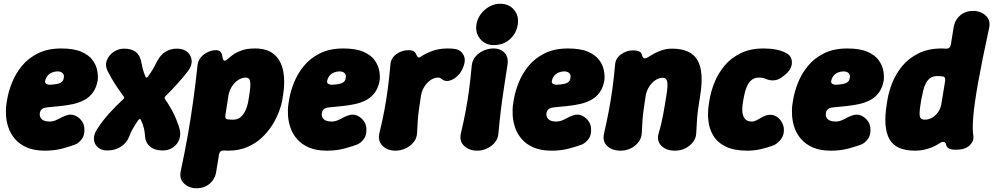

<svg xmlns="http://www.w3.org/2000/svg" viewBox="-20 -780 5287 1022"><path d="M220 22Q162 22 123 5Q84 -12 60 -40Q36 -68 25 -100.5Q14 -133 12 -166Q10 -199 14 -225L18 -250Q25 -293 44 -340.5Q63 -388 96.5 -429Q130 -470 182 -496Q234 -522 306 -522Q373 -522 413 -504.5Q453 -487 472.5 -460.5Q492 -434 497.5 -404.5Q503 -375 500 -352Q493 -313 474.5 -287.5Q456 -262 428.5 -247.5Q401 -233 368.5 -226Q336 -219 302 -215.5Q268 -212 236 -209Q212 -207 203 -199Q194 -191 192 -178Q190 -165 195.5 -154.5Q201 -144 213 -138.5Q225 -133 244 -133Q267 -133 291 -146.5Q315 -160 334 -166Q358 -174 378.5 -165.5Q399 -157 413 -139Q427 -121 429 -99Q432 -62 416 -40.5Q400 -19 381 -11Q361 -3 316.5 9.5Q272 22 220 22ZM247 -329Q289 -331 303.5 -340Q318 -349 319 -364Q322 -376 318 -384Q314 -392 306 -396Q298 -400 287 -400Q271 -400 256.5 -394Q242 -388 232.5 -376Q223 -364 220 -347Q219 -337 228.5 -332.5Q238 -328 247 -329Z M551 21Q520 21 501 4.5Q482 -12 480 -37.5Q478 -63 496 -91Q524 -135 559.5 -174.5Q595 -214 637 -253Q644 -260 638 -267Q612 -302 591.5 -334Q571 -366 553 -402Q538 -431 548.5 -458.5Q559 -486 584.5 -503.5Q610 -521 640 -521Q680 -521 702 -504Q724 -487 731 -455Q735 -434 740 -413.5Q745 -393 754 -373Q756 -367 760 -367Q764 -367 768 -373Q783 -393 795 -414Q807 -435 817 -455Q852 -521 922 -521Q956 -521 976.5 -504Q997 -487 1000 -460Q1003 -433 982 -403Q953 -366 924.5 -334.5Q896 -303 860 -267Q854 -261 858 -253Q884 -216 903 -178Q922 -140 935 -97Q944 -66 934.5 -39Q925 -12 901.5 4.5Q878 21 845 21Q803 21 778.5 0Q754 -21 752 -54Q751 -76 746 -97.5Q741 -119 730 -141Q727 -152 716 -141Q701 -119 688.5 -97.5Q676 -76 668 -54Q656 -21 625 0Q594 21 551 21Z M1337 -522Q1405 -522 1441.5 -488.5Q1478 -455 1488 -399.5Q1498 -344 1487 -275L1483 -250Q1479 -224 1466 -188.5Q1453 -153 1431 -117Q1409 -81 1375.5 -49Q1342 -17 1297 2.5Q1252 22 1194 22Q1188 22 1182 21.5Q1176 21 1173 21Q1151 19 1146 41L1131 133Q1125 173 1096.5 197.5Q1068 222 1026 222Q987 222 960 197Q933 172 942 131Q964 28 980 -62.5Q996 -153 1008.5 -244Q1021 -335 1032 -437Q1036 -460 1051 -477Q1066 -494 1087.5 -503.5Q1109 -513 1130 -513Q1144 -513 1152.5 -505Q1161 -497 1162 -485Q1164 -474 1166.5 -465.5Q1169 -457 1177 -457Q1183 -457 1193.5 -467Q1204 -477 1221.5 -489.5Q1239 -502 1267 -512Q1295 -522 1337 -522ZM1288 -367Q1268 -367 1248.5 -354.5Q1229 -342 1215 -320.5Q1201 -299 1196 -272L1180 -168Q1176 -146 1191 -145Q1197 -144 1204.5 -143.5Q1212 -143 1220 -143Q1242 -143 1256.5 -153.5Q1271 -164 1280.5 -180.5Q1290 -197 1295.5 -215.5Q1301 -234 1303 -250L1307 -275Q1315 -325 1311.5 -346Q1308 -367 1288 -367Z M1721 22Q1663 22 1624 5Q1585 -12 1561 -40Q1537 -68 1526 -100.5Q1515 -133 1513 -166Q1511 -199 1515 -225L1519 -250Q1526 -293 1545 -340.5Q1564 -388 1597.5 -429Q1631 -470 1683 -496Q1735 -522 1807 -522Q1874 -522 1914 -504.5Q1954 -487 1973.5 -460.5Q1993 -434 1998.5 -404.5Q2004 -375 2001 -352Q1994 -313 1975.5 -287.5Q1957 -262 1929.5 -247.5Q1902 -233 1869.5 -226Q1837 -219 1803 -215.5Q1769 -212 1737 -209Q1713 -207 1704 -199Q1695 -191 1693 -178Q1691 -165 1696.5 -154.5Q1702 -144 1714 -138.5Q1726 -133 1745 -133Q1768 -133 1792 -146.5Q1816 -160 1835 -166Q1859 -174 1879.5 -165.5Q1900 -157 1914 -139Q1928 -121 1930 -99Q1933 -62 1917 -40.5Q1901 -19 1882 -11Q1862 -3 1817.5 9.5Q1773 22 1721 22ZM1748 -329Q1790 -331 1804.5 -340Q1819 -349 1820 -364Q1823 -376 1819 -384Q1815 -392 1807 -396Q1799 -400 1788 -400Q1772 -400 1757.5 -394Q1743 -388 1733.5 -376Q1724 -364 1721 -347Q1720 -337 1729.5 -332.5Q1739 -328 1748 -329Z M2084 22Q2057 22 2035.5 10.5Q2014 -1 2003.5 -21.5Q1993 -42 1999 -69Q2016 -139 2026.5 -195.5Q2037 -252 2044.5 -309.5Q2052 -367 2058 -435Q2060 -470 2089.5 -491.5Q2119 -513 2154 -513Q2172 -513 2182 -507Q2192 -501 2196 -489Q2201 -479 2205 -475.5Q2209 -472 2215 -475Q2223 -481 2236.5 -488.5Q2250 -496 2268.5 -504Q2287 -512 2310 -517Q2333 -522 2361 -522Q2372 -522 2381 -521.5Q2390 -521 2397 -520Q2433 -516 2448 -486Q2463 -456 2440 -410Q2430 -389 2411 -372Q2392 -355 2370 -350Q2348 -345 2330 -360Q2327 -363 2322 -365Q2317 -367 2312 -367Q2292 -367 2273 -354.5Q2254 -342 2240 -320.5Q2226 -299 2221 -272Q2215 -230 2210.5 -200.5Q2206 -171 2204 -142Q2202 -113 2200 -72Q2199 -45 2182 -23.5Q2165 -2 2139 10Q2113 22 2084 22Z M2520 22Q2478 22 2451 -3Q2424 -28 2433 -69Q2449 -136 2459.5 -193Q2470 -250 2477.5 -307Q2485 -364 2491 -431Q2494 -459 2511 -479Q2528 -499 2553.5 -510.5Q2579 -522 2606 -522Q2646 -522 2667 -497.5Q2688 -473 2681 -433Q2671 -366 2662 -308.5Q2653 -251 2646 -193.5Q2639 -136 2633 -69Q2631 -42 2614 -21.5Q2597 -1 2572 10.5Q2547 22 2520 22ZM2608 -540Q2578 -540 2555.5 -555Q2533 -570 2522 -595Q2511 -620 2516 -650Q2521 -681 2540 -706Q2559 -731 2586 -745.5Q2613 -760 2643 -760Q2689 -760 2716 -728Q2743 -696 2736 -650Q2730 -605 2695.5 -572.5Q2661 -540 2608 -540Z M2917 22Q2859 22 2820 5Q2781 -12 2757 -40Q2733 -68 2722 -100.5Q2711 -133 2709 -166Q2707 -199 2711 -225L2715 -250Q2722 -293 2741 -340.5Q2760 -388 2793.5 -429Q2827 -470 2879 -496Q2931 -522 3003 -522Q3070 -522 3110 -504.5Q3150 -487 3169.5 -460.5Q3189 -434 3194.5 -404.5Q3200 -375 3197 -352Q3190 -313 3171.5 -287.5Q3153 -262 3125.5 -247.5Q3098 -233 3065.5 -226Q3033 -219 2999 -215.5Q2965 -212 2933 -209Q2909 -207 2900 -199Q2891 -191 2889 -178Q2887 -165 2892.5 -154.5Q2898 -144 2910 -138.5Q2922 -133 2941 -133Q2964 -133 2988 -146.5Q3012 -160 3031 -166Q3055 -174 3075.5 -165.5Q3096 -157 3110 -139Q3124 -121 3126 -99Q3129 -62 3113 -40.5Q3097 -19 3078 -11Q3058 -3 3013.5 9.5Q2969 22 2917 22ZM2944 -329Q2986 -331 3000.5 -340Q3015 -349 3016 -364Q3019 -376 3015 -384Q3011 -392 3003 -396Q2995 -400 2984 -400Q2968 -400 2953.5 -394Q2939 -388 2929.5 -376Q2920 -364 2917 -347Q2916 -337 2925.5 -332.5Q2935 -328 2944 -329Z M3254 -435Q3256 -469 3285.5 -490.5Q3315 -512 3350 -512Q3368 -512 3381.5 -506.5Q3395 -501 3398 -484Q3400 -475 3406 -471Q3412 -467 3425 -473Q3431 -476 3442.5 -483.5Q3454 -491 3471 -499.5Q3488 -508 3509.5 -514.5Q3531 -521 3557 -521Q3657 -521 3692.5 -460Q3728 -399 3707 -271Q3700 -229 3696 -199.5Q3692 -170 3690 -141Q3688 -112 3686 -71Q3685 -45 3668.5 -23.5Q3652 -2 3627 10Q3602 22 3573 22Q3526 22 3500 -4.5Q3474 -31 3486 -71Q3495 -101 3500.5 -125Q3506 -149 3510 -170.5Q3514 -192 3518 -216Q3522 -240 3527 -271Q3536 -325 3531.5 -345.5Q3527 -366 3508 -366Q3488 -366 3469 -353.5Q3450 -341 3436 -319.5Q3422 -298 3417 -271Q3411 -229 3406.5 -199.5Q3402 -170 3400 -141Q3398 -112 3396 -71Q3395 -45 3378.5 -23.5Q3362 -2 3337 10Q3312 22 3283 22Q3238 22 3212 -3Q3186 -28 3195 -68Q3211 -138 3221.5 -194.5Q3232 -251 3240 -308.5Q3248 -366 3254 -435Z M3959 22Q3887 22 3842.5 0Q3798 -22 3776.5 -58.5Q3755 -95 3750.5 -138.5Q3746 -182 3753 -225L3757 -250Q3764 -293 3783 -340.5Q3802 -388 3835.5 -429Q3869 -470 3921 -496Q3973 -522 4045 -522Q4081 -522 4111.5 -516Q4142 -510 4164 -498Q4186 -487 4192.5 -466.5Q4199 -446 4191 -424Q4183 -402 4160 -383L4146 -372Q4125 -355 4102 -352.5Q4079 -350 4053 -361Q4041 -367 4021 -367Q4000 -367 3986 -358Q3972 -349 3962.5 -333Q3953 -317 3947 -295.5Q3941 -274 3937 -250L3933 -225Q3931 -211 3931 -195Q3931 -179 3935.5 -165Q3940 -151 3951 -142Q3962 -133 3983 -133Q3997 -133 4018.5 -146Q4040 -159 4056 -165Q4080 -173 4100.5 -165.5Q4121 -158 4134.5 -140Q4148 -122 4152 -100Q4156 -65 4138.5 -41Q4121 -17 4099 -7Q4077 2 4038 12Q3999 22 3959 22Z M4404 22Q4346 22 4307 5Q4268 -12 4244 -40Q4220 -68 4209 -100.5Q4198 -133 4196 -166Q4194 -199 4198 -225L4202 -250Q4209 -293 4228 -340.5Q4247 -388 4280.5 -429Q4314 -470 4366 -496Q4418 -522 4490 -522Q4557 -522 4597 -504.5Q4637 -487 4656.5 -460.5Q4676 -434 4681.5 -404.5Q4687 -375 4684 -352Q4677 -313 4658.5 -287.5Q4640 -262 4612.5 -247.5Q4585 -233 4552.5 -226Q4520 -219 4486 -215.5Q4452 -212 4420 -209Q4396 -207 4387 -199Q4378 -191 4376 -178Q4374 -165 4379.5 -154.5Q4385 -144 4397 -138.5Q4409 -133 4428 -133Q4451 -133 4475 -146.5Q4499 -160 4518 -166Q4542 -174 4562.5 -165.5Q4583 -157 4597 -139Q4611 -121 4613 -99Q4616 -62 4600 -40.5Q4584 -19 4565 -11Q4545 -3 4500.5 9.5Q4456 22 4404 22ZM4431 -329Q4473 -331 4487.5 -340Q4502 -349 4503 -364Q4506 -376 4502 -384Q4498 -392 4490 -396Q4482 -400 4471 -400Q4455 -400 4440.5 -394Q4426 -388 4416.5 -376Q4407 -364 4404 -347Q4403 -337 4412.5 -332.5Q4422 -328 4431 -329Z M4850 22Q4748 22 4714 -40Q4680 -102 4700 -225L4704 -250Q4711 -293 4730 -340.5Q4749 -388 4783 -429Q4817 -470 4869 -496Q4921 -522 4993 -522Q4999 -522 5005 -521.5Q5011 -521 5014 -521Q5036 -519 5041 -541L5056 -633Q5062 -673 5090.5 -697.5Q5119 -722 5159 -722Q5200 -722 5227 -697Q5254 -672 5245 -631Q5207 -456 5186.5 -341Q5166 -226 5160.5 -158Q5155 -90 5161 -58Q5166 -30 5141.5 -6.5Q5117 17 5070 17Q5038 17 5028 9Q5018 1 5016 -10Q5014 -22 5005 -24Q4996 -26 4987 -21Q4980 -17 4968 -9.5Q4956 -2 4938.5 5Q4921 12 4899 17Q4877 22 4850 22ZM4902 -143Q4923 -143 4941.5 -153.5Q4960 -164 4973.5 -183.5Q4987 -203 4991 -228L5011 -350Q5013 -372 4999 -373Q4993 -374 4985.5 -374.5Q4978 -375 4969 -375Q4947 -375 4933 -365.5Q4919 -356 4909.5 -339Q4900 -322 4894.5 -299Q4889 -276 4884 -250L4880 -225Q4872 -175 4876.5 -159Q4881 -143 4902 -143Z"/></svg>

Font: Winky Sans ExtraBold
Style: Italic
Weight: 800
Italic angle: -8.97852°
Designer: Simon Atzbach
Foundry: typofactur
Version: Version 1.205